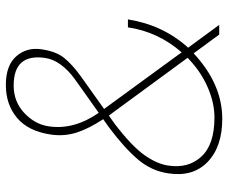

<svg xmlns="http://www.w3.org/2000/svg" viewBox="-81 -680 771 649"><g transform="rotate(-90 304.5 -355.5)"><path d="M202.1 -577.1Q189 -491.7 247.6 -407.2L361.8 -488.3Q424.8 -534.7 433.1 -587.9Q440.9 -641.1 417.7 -668Q394.5 -694.8 339.8 -694.8Q285.2 -694.8 247.1 -658.9Q209 -623 202.1 -577.1ZM231.4 -16.1Q282.7 -16.1 335.9 -39.8Q389.2 -63.5 433.6 -106.9L252.4 -354Q241.7 -368.2 238.3 -373L210 -353Q134.8 -295.4 104.7 -252.7Q74.7 -210 69.3 -171.9Q59.1 -104 99.9 -60.1Q140.6 -16.1 231.4 -16.1ZM371.1 -467.8 260.7 -389.2 452.1 -127Q521.5 -206.5 536.6 -308.6H563.5Q544.4 -189.5 467.8 -105L544.9 0H512.2L448.7 -86.4Q344.7 10.3 227.5 10.3Q132.8 10.3 81.5 -39.3Q30.3 -88.9 43 -171.9Q51.3 -229.5 90.3 -275.1Q129.4 -320.8 197.8 -372.1L226.1 -392.1Q193.4 -441.9 180.4 -483.6Q167.5 -525.4 174.3 -569.8Q185.5 -645.5 230.5 -683.3Q275.4 -721.2 341.8 -721.2Q408.2 -721.2 439 -685.8Q469.7 -650.4 462.4 -600.6Q455.1 -550.8 432.6 -523.4Q410.2 -496.1 371.1 -467.8Z"/></g></svg>

Font: Roboto-ThinItalic
Style: Italic
Weight: 250
Italic angle: -12°
Designer: Google
Version: Version 1.100141; 2013; ttfautohint (v0.94.14-c901) -l 8 -r 